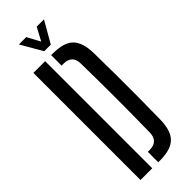

<svg xmlns="http://www.w3.org/2000/svg" viewBox="-310 -987 1014 1014"><g transform="rotate(-45 197.0 -480.0)"><path d="M49.5 0V-800H137V0ZM182 0V-78H195.5Q260 -78 261.5 -142.5Q266 -400.5 261.5 -658.5Q260 -722 196.5 -722H182V-800H196.5Q276.5 -800 312 -764.8Q347.5 -729.5 349 -649Q350.5 -560 351 -480Q351.5 -400 351 -320.2Q350.5 -240.5 349 -151.5Q347.5 -70.5 311.8 -35.2Q276 0 195.5 0ZM171 -840.5 101.5 -960.5H156.5L195.5 -887.5L234.5 -960.5H289L220 -840.5Z"/></g></svg>

Font: Big Shoulders Stencil Display SemiBold
Style: Regular
Weight: 600
Designer: Patric King
Foundry: XO Type Co
Version: Version 1.000